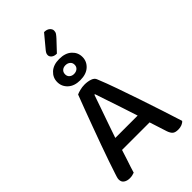

<svg xmlns="http://www.w3.org/2000/svg" viewBox="-308 -1119 1216 1216"><g transform="rotate(-45 300.5 -510.5)"><path d="M304 -524H299Q286 -485 267.5 -433.5Q249 -382 230 -326.5Q211 -271 194 -222L185 -182Q179 -164 171 -139Q163 -114 154.5 -87.5Q146 -61 138 -38Q130 -15 126 1Q117 4 107.5 6.5Q98 9 84 9Q60 9 44 -2Q28 -13 28 -35Q28 -45 31.5 -55.5Q35 -66 39 -79Q50 -113 67 -162.5Q84 -212 105 -270Q126 -328 148 -387.5Q170 -447 190.5 -502Q211 -557 227 -598Q237 -603 258 -608.5Q279 -614 300 -614Q328 -614 351.5 -606Q375 -598 381 -579Q404 -523 429.5 -450.5Q455 -378 481.5 -300Q508 -222 532 -148Q556 -74 575 -14Q567 -4 552 2Q537 8 519 8Q492 8 480 -2.5Q468 -13 460 -36L413 -182L402 -229Q384 -285 365.5 -340.5Q347 -396 331 -443.5Q315 -491 304 -524ZM137 -153 174 -237H438L455 -153ZM189 -747Q189 -787 219 -814.5Q249 -842 301 -842Q355 -842 385 -814.5Q415 -787 415 -747Q415 -707 385 -679.5Q355 -652 301 -652Q249 -652 219 -679.5Q189 -707 189 -747ZM259 -746Q259 -729 271 -718.5Q283 -708 301 -708Q320 -708 332.5 -718.5Q345 -729 345 -747Q345 -765 332.5 -775.5Q320 -786 301 -786Q283 -786 271 -775.5Q259 -765 259 -746ZM280 -941 354 -1030Q379 -1030 392.5 -1018Q406 -1006 406 -992Q406 -978 399 -968Q392 -958 380 -945L315 -876Q292 -876 279.5 -886.5Q267 -897 267 -910Q267 -919 270 -925.5Q273 -932 280 -941Z"/></g></svg>

Font: Baloo Bhaijaan 2 Medium
Style: Regular
Weight: 500
Designer: Sanskriti Dholi, Noopur Datye and Ek Type
Foundry: Ek Type
Version: Version 1.701